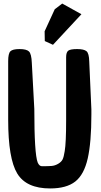

<svg xmlns="http://www.w3.org/2000/svg" viewBox="-20 -1044 568 1080"><path d="M278 -792 232 -813 231 -868 288 -992 330 -1024 438 -964ZM352 -722Q352 -750 364 -759Q376 -768 414 -768Q452 -768 466.5 -756Q481 -744 482 -698L494 -429Q494 -414 494 -399Q494 -244 473.5 -153Q453 -62 403.5 -23Q354 16 262 16Q128 16 77 -68Q26 -152 26 -370V-700Q26 -743 38.5 -755.5Q51 -768 90 -768Q129 -768 143 -754.5Q157 -741 159 -690L173 -431Q173 -178 192 -130Q201 -109 216 -109Q251 -109 270 -110.5Q289 -112 307 -122.5Q325 -133 332 -147Q339 -161 344 -194Q352 -240 352 -370Z"/></svg>

Font: Chau Philomene One
Style: Regular
Weight: 400
Designer: Vicente Lamonaca
Foundry: TipoType
Version: Version 1.002